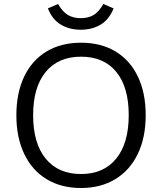

<svg xmlns="http://www.w3.org/2000/svg" viewBox="-20 -934 812 962"><path d="M62 -356Q62 -468 101 -550Q140 -632 213 -676Q286 -720 386 -720Q486 -720 559 -676Q632 -632 671 -550Q710 -468 710 -357Q710 -245 670.5 -163Q631 -81 558 -36.5Q485 8 386 8Q287 8 214 -36Q141 -80 101.5 -162.5Q62 -245 62 -356ZM625 -357Q625 -498 562.5 -574Q500 -650 386 -650Q272 -650 209 -573.5Q146 -497 146 -357Q146 -216 209 -139Q272 -62 386 -62Q499 -62 562 -139Q625 -216 625 -357ZM220 -892 271 -914Q294 -874 321 -858.5Q348 -843 385 -843Q422 -843 448.5 -858.5Q475 -874 498 -914L549 -892Q527 -836 484 -810.5Q441 -785 385 -785Q328 -785 285 -810.5Q242 -836 220 -892Z"/></svg>

Font: Muli-Regular
Style: Regular
Weight: 400
Version: Version 2.000